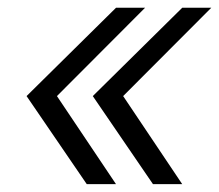

<svg xmlns="http://www.w3.org/2000/svg" viewBox="-20 -547 567 497"><path d="M204.6 -70.3 48.8 -298.3 280.3 -526.9H355.5L127.4 -298.3L280.3 -70.3ZM376 -70.3 220.2 -298.3 451.7 -526.9H526.9L298.8 -298.3L451.7 -70.3Z"/></svg>

Font: Inter 18pt Light
Style: Italic
Weight: 300
Italic angle: -9.3988°
Designer: Rasmus Andersson
Foundry: rsms
Version: Version 4.001;git-66647c0bb